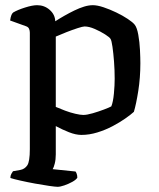

<svg xmlns="http://www.w3.org/2000/svg" viewBox="-20 -520 611 740"><path d="M202 200Q194 200 169.5 196.5Q145 193 115 187.5Q85 182 58.5 176Q32 170 20 166Q20 157 23.5 150.5Q27 144 30 140L58 135Q75 132 85 117.5Q95 103 95 55V-394Q95 -402 92 -409Q89 -416 80 -419L19 -441Q21 -455 24 -462Q27 -469 31 -472Q48 -482 76.5 -491Q105 -500 123 -500Q151 -500 171.5 -482Q192 -464 193 -438Q210 -449 228.5 -459.5Q247 -470 266.5 -479.5Q286 -489 304 -494.5Q322 -500 338 -500Q355 -500 379 -492Q403 -484 428 -472Q453 -460 472.5 -447Q492 -434 499 -425Q508 -414 513 -386Q518 -358 519.5 -327.5Q521 -297 521 -276Q521 -221 513 -170Q505 -119 496 -89Q484 -78 462.5 -63Q441 -48 413.5 -33.5Q386 -19 355 -9.5Q324 0 294 0Q272 0 245.5 -10.5Q219 -21 195 -34V75Q195 95 191 110.5Q187 126 183 132L271 141Q273 143 275.5 149.5Q278 156 278 165Q273 173 258.5 181Q244 189 228 194.5Q212 200 202 200ZM301 -77Q315 -77 337.5 -83.5Q360 -90 381 -98Q402 -106 409 -110Q416 -127 419 -159Q422 -191 422 -216Q422 -250 419.5 -282.5Q417 -315 413.5 -339.5Q410 -364 406 -370Q403 -376 385 -387.5Q367 -399 345 -408.5Q323 -418 306 -418Q299 -418 279 -411.5Q259 -405 236 -396Q213 -387 195 -379V-108Q211 -101 231 -93.5Q251 -86 270.5 -81.5Q290 -77 301 -77Z"/></svg>

Font: Texturina 12pt Medium
Style: Regular
Weight: 500
Designer: Guillermo Torres Carreño
Foundry: Omnibus-Type
Version: Version 1.002